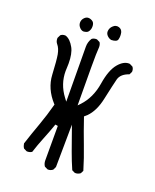

<svg xmlns="http://www.w3.org/2000/svg" viewBox="-150 -900 800 989"><g transform="rotate(20 250.0 -405.0)"><path d="M235.8 2.9Q250.5 2.9 261.7 -6.3L270 -23.4L272.5 -256.8L319.3 -125Q335.4 -80.1 354.5 -36.6L370.1 -28.8Q372.1 -28.3 376.7 -28.3Q381.3 -28.3 388.2 -30.5Q395 -32.7 401.4 -37.6L409.2 -53.2Q390.1 -117.2 366.2 -179.2Q341.8 -242.7 316.4 -317.9Q325.7 -325.7 331.1 -330.6Q368.7 -368.2 383.8 -439.9Q401.9 -523.9 409.7 -554.2Q418.5 -586.9 462.4 -601.6L470.2 -617.2Q470.7 -619.1 470.7 -621.1Q470.7 -635.3 462.9 -644.5L446.3 -652.8Q443.8 -653.3 441.4 -653.3Q411.6 -653.3 384.3 -621.1Q353.5 -585 341.3 -507.3Q328.1 -425.3 278.8 -373L266.1 -359.9Q265.1 -482.9 265.1 -568.4Q265.1 -653.8 267.1 -669.9Q267.6 -674.8 267.6 -679.7Q267.6 -694.8 260.7 -705.1L244.1 -713.4Q242.2 -713.9 238 -713.9Q233.9 -713.9 227.8 -712.2Q221.7 -710.4 216.3 -706.1Q202.6 -684.6 202.6 -659.2L204.6 -357.9L191.4 -375.5Q147.5 -434.1 147.5 -504.9Q147.5 -512.2 148.2 -522.9Q148.9 -533.7 148.9 -546.4Q148.9 -601.1 132.3 -631.3Q112.3 -667.5 86.4 -676.3Q84 -676.8 82 -676.8Q67.9 -676.8 58.6 -668.9L50.3 -652.3Q49.8 -650.4 49.8 -648.4Q49.8 -631.3 59.6 -620.1Q74.2 -603 80.1 -571.3Q85.4 -541 89.4 -463.4Q93.3 -388.7 149.9 -326.2L152.8 -323.2Q135.7 -258.8 114.5 -200.4Q93.3 -142.1 73.7 -81.5Q75.7 -67.4 83 -56.6L99.6 -48.3Q101.6 -47.9 103.5 -47.9Q117.7 -47.9 128.4 -55.2Q142.1 -98.1 159.4 -140.6Q176.8 -183.1 192.4 -228L206.5 -225.6V-37.1Q206.5 -19 215.8 -5.9L232.4 2.4Q233.9 2.9 235.8 2.9ZM199.2 -767.6Q199.2 -784.2 190.9 -792.5Q186 -797.4 176.3 -800.8Q170.4 -802.7 165 -802.7Q153.3 -802.7 143.6 -793Q131.8 -781.2 131.8 -765.1Q131.8 -750 144 -737.8Q152.3 -729.5 162.6 -728Q181.2 -729 188.5 -736.8Q193.8 -742.2 197.3 -752.9Q199.2 -760.3 199.2 -767.6ZM348.6 -790Q344.2 -806.6 328.1 -811.5Q322.8 -813 318.8 -813Q314.9 -813 312 -812Q303.2 -810.5 294.9 -801.8Q283.7 -791 281.7 -776.4Q281.2 -773.4 281.2 -770.5Q281.2 -757.8 291.5 -747.8Q301.8 -737.8 314 -735.8Q344.7 -736.8 348.1 -752Q350.6 -761.7 350.6 -771.2Q350.6 -780.8 348.6 -790Z"/></g></svg>

Font: Bakudai
Style: ExtraLight
Weight: 200
Version: Version 1.48